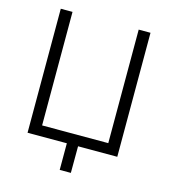

<svg xmlns="http://www.w3.org/2000/svg" viewBox="-127 -830 967 1088"><g transform="rotate(15 357.0 -286.0)"><path d="M620.6 0H94.2V-727.5H163.1V-61.5H551.3V-727.5H620.6ZM324.7 156.2V-24.9H390.6L390.1 156.2Z"/></g></svg>

Font: Inter 16pt Light
Style: Regular
Weight: 300
Version: Version 4.001;git-66647c0bb